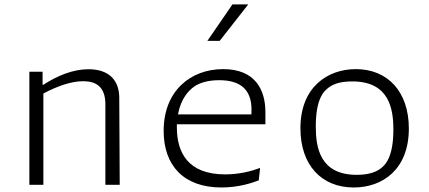

<svg xmlns="http://www.w3.org/2000/svg" viewBox="-20 -818 1900 850"><path d="M510 0 508 -386C507.5 -464 461 -511.5 372 -511.5C302 -511.5 233.5 -482.5 171.5 -442.5H168.5V-500.5H110V0H172V-404C236 -438 297 -458.5 348.5 -458.5C406 -458.5 446.5 -433 446.5 -356.5V0Z M840 -435C862 -450.5 899.5 -463 950 -463C1049.5 -463 1093.5 -417 1093.5 -332C1093.5 -324.5 1093 -318 1093 -311.5H768C780.5 -382 816 -418 840 -435ZM704.5 -238.5C704.5 -86.5 792 12 960.5 12C1034.5 12 1093 -7 1125.5 -19.5L1131.5 -74.5C1092 -60 1039.5 -46 977 -46C810 -46 763 -145 763 -254.5V-268H1155V-321.5C1155 -418.5 1111.5 -512 968 -512C824 -512 704.5 -416 704.5 -238.5ZM898 -637 1009 -798.5H1079L952.5 -637Z M1546 12C1674.5 12 1790 -68.5 1790 -249C1790 -413 1695.5 -512 1555.5 -512C1429.5 -512 1310 -432 1310 -250C1310 -87.5 1403 12 1546 12ZM1378 -257.5C1378 -381.5 1413 -415 1438 -432.5C1463 -450 1495.5 -457.5 1540 -457.5C1703 -457.5 1721.5 -336.5 1721.5 -244.5C1721.5 -120 1685 -85.5 1661 -69C1637 -52.5 1603 -44 1559 -44C1396.5 -44 1378 -165 1378 -257.5Z"/></svg>

Font: Monaspace Argon ExtraLight
Style: Regular
Weight: 200
Designer: Riley Cran & the Lettermatic Team
Foundry: Lettermatic
Version: Version 1.000 (Monaspace Argon)